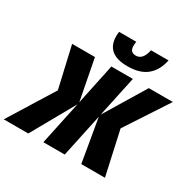

<svg xmlns="http://www.w3.org/2000/svg" viewBox="-264 -1167 1389 1377"><g transform="rotate(30 430.0 -478.5)"><path d="M748 -957H603Q585 -869 527 -869Q478 -869 478 -921Q478 -936 481 -957H339Q336 -939 336 -921Q336 -773 513 -773Q617 -773 674 -821.5Q731 -870 748 -957ZM139 0 340 -358 264 0H441L517 -357L578 0H774L694 -363L924 -714H725L521 -377L593 -714H415L344 -377L279 -714H90L168 -374L-64 0Z"/></g></svg>

Font: Noto Sans Display SemiCondensed Black
Style: Italic
Weight: 900
Width: 4
Designer: Monotype Design team
Foundry: Monotype Imaging Inc.
Version: 1.000